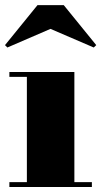

<svg xmlns="http://www.w3.org/2000/svg" viewBox="-20 -748 405 768"><path d="M277.5 -460V-19.5H347.5V0H17.5V-19.5H87.5V-440.5H17.5V-460ZM9.5 -558 0 -567.5 130 -727.5H235L365 -567.5L355 -558L182 -632.5Z"/></svg>

Font: Bodoni Moda Black
Style: Regular
Weight: 900
Version: Version 2.005